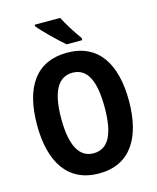

<svg xmlns="http://www.w3.org/2000/svg" viewBox="-135 -1026 924 1129"><g transform="rotate(-15 326.5 -461.5)"><path d="M341 -933H186V-924C215 -887 298 -806 338 -773H433V-786C408 -819 362 -891 341 -933ZM606 -358C606 -583 517 -725 327 -725C140 -725 47 -593 47 -359C47 -134 137 10 327 10C517 10 606 -133 606 -358ZM194 -358C194 -518 237 -603 327 -603C417 -603 458 -520 458 -358C458 -196 417 -113 326 -113C237 -113 194 -199 194 -358Z"/></g></svg>

Font: Noto Sans Georgian Condensed Bold
Style: Regular
Weight: 700
Width: 3
Designer: Monotype Design Team, Akaki Razmadze
Foundry: Google LLC
Version: Version 2.005